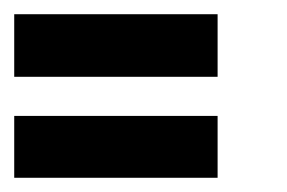

<svg xmlns="http://www.w3.org/2000/svg" viewBox="-20 -452 404 270"><path d="M0 -432V-344H286V-432ZM0 -289V-202H286V-289Z"/></svg>

Font: Modon Arabic
Style: Bold
Weight: 700
Designer: Ahmedzaza
Foundry: Ahmedzaza
Version: Version 2.010